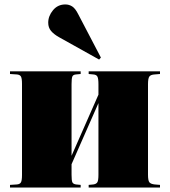

<svg xmlns="http://www.w3.org/2000/svg" viewBox="-20 -844 765 864"><path d="M25 0V-12L56 -14Q69 -15 74 -23Q79 -31 79 -57V-466Q79 -492 74 -500Q69 -508 56 -509L25 -511V-523H343V-511L322 -509Q309 -508 305.5 -499.5Q302 -491 302 -465V-143L423 -418V-465Q423 -490 418.5 -499Q414 -508 400 -509L379 -511V-523H700V-511L676 -509Q658 -508 652 -499.5Q646 -491 646 -465V-58Q646 -32 652 -24Q658 -16 676 -14L700 -12V0H379V-12L400 -14Q414 -16 418.5 -24.5Q423 -33 423 -58V-380L302 -105V-58Q302 -32 305.5 -24Q309 -16 322 -14L343 -12V0ZM426 -576 245 -677Q222 -690 209.5 -705Q197 -720 197 -742Q197 -772 218.5 -798Q240 -824 274 -824Q291 -824 305 -815Q319 -806 332 -780L434 -585Z"/></svg>

Font: Display Black
Style: Regular
Weight: 900
Designer: Latin by Veronika Burian and Jose Scaglione. Greek by Irene Vlachou. Cyrillic by Vera Evstafieva.
Foundry: TypeTogether
Version: Version 3.002